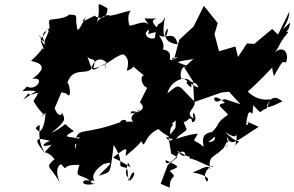

<svg xmlns="http://www.w3.org/2000/svg" viewBox="-20 -783 1362 888"><path d="M286 -351C324 -303 289 -467 284 -367C301 -480 365 -436 400 -461C421 -530 463 -506 472 -494C465 -448 464 -464 470 -491C392 -446 414 -445 378 -538C386 -489 435 -532 411 -467C476 -476 504 -522 550 -532C589 -509 564 -458 567 -456C559 -454 599 -464 595 -477C626 -455 577 -484 589 -507C575 -486 568 -501 656 -425C627 -459 623 -377 674 -374C666 -393 676 -406 627 -310C643 -296 659 -269 584 -258C588 -283 606 -251 629 -280C529 -217 644 -204 644 -204C620 -231 531 -218 554 -214C580 -220 550 -242 534 -217C376 -160 350 -191 332 -147C384 -147 340 -178 328 -92C320 -136 342 -101 349 -138C321 -156 248 -139 322 -177C252 -222 318 -219 218 -168C283 -222 286 -230 265 -263C269 -242 242 -249 233 -283L264 -356ZM112 -351C123 -326 186 -391 135 -317C135 -317 142 -297 177 -258C196 -272 150 -215 190 -261C189 -206 169 -149 145 -191C191 -239 129 -150 195 -66C128 -144 143 -151 220 -129C215 -142 135 -92 219 -114C166 -54 190 -102 232 -47C184 -3 212 -21 259 66C225 -8 261 -27 264 -22C299 17 255 -25 347 -20C326 45 345 16 399 54C355 38 342 85 425 66C402 72 386 47 417 53C388 16 474 -37 465 -25C529 -48 449 11 438 30C495 8 487 33 506 -113C570 -9 503 -21 566 -6C579 39 563 -19 576 57C593 -14 619 18 581 53C569 20 552 44 572 -31C593 8 592 -13 503 -54C591 -126 557 -79 562 -62C671 -150 618 -138 642 -117C648 -103 655 -162 713 -186C749 -151 781 -148 772 -140C750 -215 811 -208 762 -209C729 -181 721 -164 793 -226C792 -209 793 -147 775 -130C873 -208 840 -159 825 -238C829 -184 865 -270 868 -218C905 -219 864 -299 875 -235C828 -262 890 -282 879 -314C796 -395 817 -401 754 -351C774 -429 878 -442 864 -378C826 -408 844 -416 887 -396C905 -372 904 -367 826 -422C813 -398 804 -484 849 -477C767 -506 758 -516 804 -518C730 -482 796 -534 744 -552C718 -554 758 -560 715 -619C753 -601 785 -646 802 -578C727 -586 740 -643 757 -650C748 -580 724 -621 744 -706C716 -645 711 -711 696 -607C670 -596 634 -626 669 -646C667 -609 650 -630 716 -636C720 -655 656 -685 706 -698C635 -693 641 -711 668 -669C645 -694 602 -663 578 -665C564 -721 587 -738 589 -734C556 -733 463 -688 440 -720C530 -670 489 -754 429 -682C453 -763 408 -782 477 -745C477 -668 393 -715 429 -712C412 -715 328 -655 379 -706C354 -665 345 -641 339 -645C321 -707 353 -716 297 -715C295 -723 317 -703 221 -693C188 -695 227 -643 197 -649C229 -641 148 -578 211 -557C150 -592 163 -653 168 -604C231 -671 147 -628 192 -584C138 -631 198 -542 177 -558C169 -560 188 -561 124 -502C140 -495 223 -486 129 -418C194 -430 145 -358 105 -383C67 -344 86 -372 146 -361L87 -322ZM999 -319C963 -293 952 -370 1021 -307C976 -299 1000 -292 1035 -253C970 -207 1005 -214 956 -168C957 -193 1005 -126 943 -126C943 -126 1021 -185 994 -175C915 -175 914 -148 922 -104C870 -148 869 -115 895 -165C798 -155 759 -109 749 -151C806 -117 800 -143 838 -250L759 -150L772 -72L801 -56L756 -20L723 67L765 85C764 17 808 49 765 7C809 -14 819 -7 746 -43C741 0 812 -65 801 -71C849 -111 849 -21 799 -87C892 -26 855 -87 857 -50C884 -49 948 -8 963 -11C978 -27 905 4 935 56C949 53 951 28 869 14C891 13 947 -34 954 3C929 -87 1016 -45 1022 -143C984 -94 1008 -137 940 -78C1034 -77 1009 -111 1040 -140C1014 -83 1040 -91 1029 -153C1050 -98 1074 -133 1176 -196C1119 -227 1080 -237 1064 -171C1082 -168 1075 -112 1058 -99C1103 -160 1099 -92 1021 -173C1079 -133 1069 -164 1077 -165C1062 -182 1082 -205 1133 -221C1106 -168 1125 -255 1130 -261C1148 -277 1145 -223 1152 -297C1195 -246 1177 -270 1209 -280C1221 -276 1222 -367 1286 -314C1172 -256 1226 -312 1234 -324C1191 -317 1157 -330 1126 -359C1243 -466 1235 -479 1269 -486C1214 -499 1254 -429 1245 -428C1290 -506 1284 -498 1303 -494C1322 -551 1275 -584 1232 -517C1287 -581 1255 -563 1313 -634C1287 -649 1315 -618 1322 -679C1251 -612 1319 -671 1318 -729L1266 -623L1239 -649L1156 -580L1122 -582L1074 -509L1080 -506L1038 -419L1086 -497L1069 -568L993 -546L972 -625L987 -676L923 -756L875 -660L809 -599L778 -482L814 -500L874 -510L832 -471L873 -407L878 -311L1004 -355L1039 -359L1092 -301L1021 -324Z"/></svg>

Font: Hussar Lance
Style: ExBdObl
Weight: 700
Foundry: Cannot Into Space Fonts, PlusOne Fonts
Version: Version 2.270